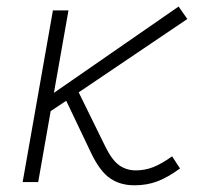

<svg xmlns="http://www.w3.org/2000/svg" viewBox="-20 -549 626 579"><path d="M48.3 0 139.6 -517.6H186.5L142.6 -269L518.6 -529.3L544.9 -491.7L217.3 -270.5L297.9 -106.4Q317.9 -65.9 339.6 -50.5Q361.3 -35.2 389.6 -35.2Q417.5 -35.2 442.6 -45.2Q467.8 -55.2 499 -77.6L522.9 -41Q486.3 -14.2 454.8 -2.2Q423.3 9.8 385.3 9.8Q342.8 9.8 312.3 -11Q281.7 -31.7 254.9 -87.4L179.7 -245.1L132.8 -213.9L95.2 0Z"/></svg>

Font: Cascadia Mono PL ExtraLight
Style: Italic
Weight: 200
Italic angle: -10°
Monospace: yes
Designer: Aaron Bell
Foundry: Saja Typeworks
Version: Version 2404.023; ttfautohint (v1.8.4)